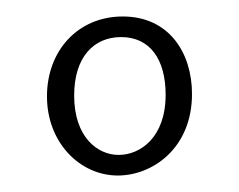

<svg xmlns="http://www.w3.org/2000/svg" viewBox="-20 -858 290 233"><path d="M213 -744C213 -794 185 -838 129 -838C75 -838 37 -797 37 -741C37 -685 77 -645 123 -645C165 -645 213 -678 213 -744ZM127 -813C162 -813 181 -786 181 -743C181 -691 150 -670 124 -670C98 -670 70 -692 70 -742C70 -789 94 -813 127 -813Z"/></svg>

Font: Life Savers
Style: Regular
Weight: 400
Designer: Pablo Impallari, Rodrigo Fuenzalida, Brenda Gallo
Foundry: Pablo Impallari, Rodrigo Fuenzalida, Brenda Gallo
Version: Version 3.000